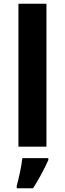

<svg xmlns="http://www.w3.org/2000/svg" viewBox="-20 -780 345 1021"><path d="M227 0V-760H78V0ZM237 71V61H99C94 104 80 169 69 208V221H156C190 168 217 115 237 71Z"/></svg>

Font: Noto Sans Javanese
Style: Bold
Weight: 700
Designer: Monotype Design Team
Foundry: Monotype Imaging Inc.
Version: Version 2.005